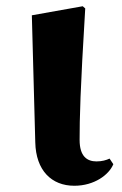

<svg xmlns="http://www.w3.org/2000/svg" viewBox="-20 -579 390 615"><path d="M218 16C282 16 329 -19 343 -53L331 -71C320 -66 307 -62 289 -62C259 -62 235 -78 235 -131C235 -198 237 -290 253 -552L245 -559L82 -530L93 -123C95 -33 145 16 218 16Z"/></svg>

Font: Noto Serif CJK SC Black
Style: Regular
Weight: 900
Designer: Ryoko NISHIZUKA 西塚涼子 (kana & ideographs); Frank Grießhammer (Latin, Greek & Cyrillic); Wenlong ZHANG 张文龙 (bopomofo); San
Foundry: Adobe
Version: Version 2.001;hotconv 1.1.0;makeotfexe 2.6.0